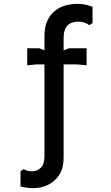

<svg xmlns="http://www.w3.org/2000/svg" viewBox="-20 -762 579 1002"><path d="M104 121Q115 127 125 129.5Q135 132 146 132Q174 132 193 113.5Q212 95 212 53V-572Q212 -622 227.5 -654.5Q243 -687 268 -706.5Q293 -726 323.5 -734Q354 -742 383 -742Q407 -742 426.5 -737.5Q446 -733 463 -727V-641L446 -631Q436 -639 421 -644Q406 -649 387 -649Q369 -649 351.5 -642Q334 -635 323 -616.5Q312 -598 312 -563V61Q312 115 289.5 150Q267 185 231 202.5Q195 220 153 220Q121 220 87 211V131ZM122 -421V-510H185L262 -480L340 -510H432V-421L382 -426H172Z"/></svg>

Font: AR One Sans Medium
Style: Regular
Weight: 500
Designer: Niteesh Yadav
Foundry: Niteesh Yadav
Version: Version 1.001;gftools[0.9.33]